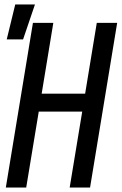

<svg xmlns="http://www.w3.org/2000/svg" viewBox="-20 -837 543 857"><path d="M6 0 127 -735H218L166 -419H360L412 -735H503L382 0H291L347 -339H153L97 0ZM10 -661 48 -817H136L83 -661Z"/></svg>

Font: Iosevka Curly Medium
Style: Italic
Weight: 500
Italic angle: -9°
Monospace: yes
Designer: Belleve Invis
Foundry: Belleve Invis
Version: Version 22.1.2; ttfautohint (v1.8.4)